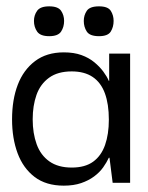

<svg xmlns="http://www.w3.org/2000/svg" viewBox="-20 -576 467 605"><path d="M181 9Q125 9 89 -18.5Q53 -46 35.5 -93Q18 -140 18 -200Q18 -262 36 -309Q54 -356 90.5 -383.5Q127 -411 181 -411Q213 -411 236.5 -402.5Q260 -394 277 -380Q294 -366 305.5 -350.5Q317 -335 323 -321H324V-407H390V0H335L325 -79H323Q316 -64 305 -48.5Q294 -33 276.5 -20Q259 -7 235.5 1Q212 9 181 9ZM206 -48Q248 -48 273.5 -66.5Q299 -85 311 -119Q323 -153 323 -199Q323 -248 310.5 -282Q298 -316 272 -333.5Q246 -351 206 -351Q162 -351 134.5 -331Q107 -311 95 -277Q83 -243 83 -200Q83 -156 95.5 -121.5Q108 -87 135.5 -67.5Q163 -48 206 -48ZM135 -462Q107 -462 97 -476.5Q87 -491 87 -510Q87 -528 97 -542Q107 -556 135 -556Q163 -556 172.5 -542Q182 -528 182 -510Q182 -491 172.5 -476.5Q163 -462 135 -462ZM292 -462Q263 -462 253.5 -476.5Q244 -491 244 -510Q244 -528 253.5 -542Q263 -556 292 -556Q320 -556 329 -542Q338 -528 338 -510Q338 -491 329 -476.5Q320 -462 292 -462Z"/></svg>

Font: Darker Grotesque Medium
Style: Regular
Weight: 500
Designer: Gabriel Lam
Foundry: TypeRant
Version: Version 1.000;gftools[0.9.28]